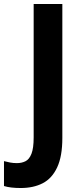

<svg xmlns="http://www.w3.org/2000/svg" viewBox="-86 -734 416 964"><path d="M18 210Q-8 210 -29 207.5Q-50 205 -66 200V75Q-51 79 -35 82Q-19 85 -1 85Q23 85 42 75.5Q61 66 72 38Q83 10 83 -44V-714H227V-41Q227 51 201 106.5Q175 162 128.5 186Q82 210 18 210Z"/></svg>

Font: Noto Sans Tamil SemiCondensed
Style: Bold
Weight: 700
Width: 4
Designer: Jelle Bosma - Monotype Design Team
Foundry: Monotype Imaging Inc.
Version: Version 2.004; ttfautohint (v1.8.4.7-5d5b)